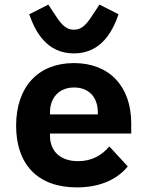

<svg xmlns="http://www.w3.org/2000/svg" viewBox="-20 -802 640 834"><path d="M314 12C425 12 495 -30 535 -79L455 -166C423 -128 380 -102 319 -102C240 -102 197 -147 197 -213V-222H550V-266C550 -427 455 -528 301 -528C146 -528 50 -425 50 -256C50 -91 141 12 314 12ZM302 -422C366 -422 405 -380 405 -313V-305H197V-313C197 -379 238 -422 302 -422ZM301 -570C421 -570 470 -668 495 -740L412 -782L391 -750C360 -702 340 -673 301 -673C262 -673 242 -702 211 -750L190 -782L107 -740C132 -668 181 -570 301 -570Z"/></svg>

Font: IBM Plex Mono
Style: Bold
Weight: 700
Monospace: yes
Designer: Mike Abbink, Paul van der Laan, Pieter van Rosmalen
Foundry: Bold Monday
Version: Version 2.004